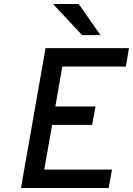

<svg xmlns="http://www.w3.org/2000/svg" viewBox="-20 -941 666 961"><path d="M85 0 208 -700H625.5L610 -608H292L257 -408H458L441 -316H241L201.5 -92H540.5L524 0ZM391 -765 245.5 -921H374L483 -765Z"/></svg>

Font: Overpass Medium
Style: Italic
Weight: 500
Italic angle: -10°
Designer: Delve Withrington, Dave Bailey, Thomas Jockin
Foundry: Delve Fonts LLC
Version: Version 4.000